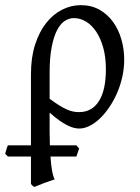

<svg xmlns="http://www.w3.org/2000/svg" viewBox="-53 -489 551 753"><path d="M246.6 125H145Q147 155.3 150.9 178.7Q154.8 202.1 161.6 214.4Q139.2 221.7 120.8 228.5Q102.5 235.4 82 244.1Q76.7 241.7 74.5 239.3Q72.3 236.8 68.4 232.4V125H-22L-32.7 114.3Q-30.3 106.4 -28.1 97.7Q-25.9 88.9 -22 81.1H68.4V-197.8Q68.4 -263.7 84.7 -314.2Q101.1 -364.7 128.4 -399.2Q155.8 -433.6 190.9 -451.2Q226.1 -468.8 263.7 -468.8Q305.7 -468.8 337.4 -450.7Q369.1 -432.6 390.6 -402.8Q412.1 -373 423.1 -334.5Q434.1 -295.9 434.1 -255.4Q434.1 -220.2 426.5 -186.8Q418.9 -153.3 405.8 -123.3Q392.6 -93.3 375.2 -67.9Q357.9 -42.5 338.4 -23.9Q318.8 -5.4 298.1 4.9Q277.3 15.1 257.8 15.1Q249 15.1 238 12.7Q227.1 10.3 212.9 3.4Q198.7 -3.4 181.2 -15.6Q163.6 -27.8 141.6 -47.4V23.4Q141.6 52.7 142.6 81.1H246.6L257.3 93.3ZM141.6 -101.6Q163.1 -85.9 179 -75.9Q194.8 -65.9 208 -60.1Q221.2 -54.2 232.7 -51.8Q244.1 -49.3 256.8 -49.3Q307.6 -49.3 335 -92.5Q362.3 -135.7 362.3 -217.3Q362.3 -264.2 352.1 -301.3Q341.8 -338.4 324.5 -364.5Q307.1 -390.6 284.4 -404.3Q261.7 -418 236.3 -418Q218.3 -418 201.2 -407Q184.1 -396 170.9 -370.8Q157.7 -345.7 149.7 -304.4Q141.6 -263.2 141.6 -203.1Z"/></svg>

Font: Gentium Unicode
Style: Regular
Weight: 400
Version: Version 1.009